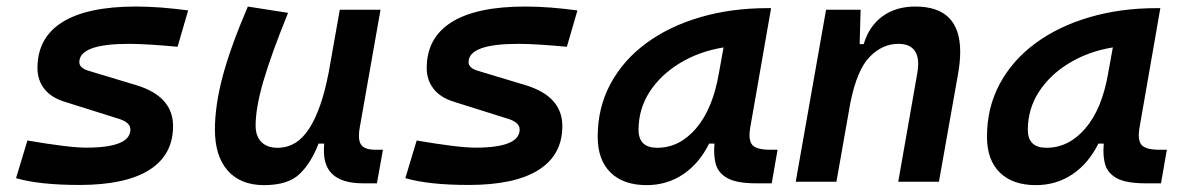

<svg xmlns="http://www.w3.org/2000/svg" viewBox="-20 -547 3556 578"><path d="M219.2 9.8Q98.1 9.8 28.3 -10.7L62.5 -124Q122.1 -113.8 167.2 -108.2Q212.4 -102.5 239.3 -102.5Q372.6 -102.5 372.6 -157.2Q372.6 -178.2 338.9 -189L172.9 -241.2Q132.8 -253.9 112.8 -280.3Q92.8 -306.6 92.8 -342.3Q92.8 -433.6 168 -480.5Q243.2 -527.3 389.2 -527.3Q426.8 -527.3 466.6 -524.2Q506.3 -521 546.4 -515.6L514.6 -406.2Q471.7 -410.2 434.3 -412.6Q397 -415 368.2 -415Q218.8 -415 218.8 -359.9Q218.8 -341.8 248 -333.5L390.6 -290.5Q501 -256.8 501 -167.5Q501 -80.6 429.4 -35.4Q357.9 9.8 219.2 9.8Z M774.9 10.3Q704.1 10.3 665.5 -33.4Q627 -77.1 627 -156.7Q627 -229.5 650.4 -317.4Q673.8 -405.3 726.1 -527.3L847.2 -508.3Q796.4 -383.3 772.9 -302.7Q749.5 -222.2 749.5 -168.9Q749.5 -137.2 766.8 -119.6Q784.2 -102.1 815.4 -102.1Q873.5 -102.1 910.6 -159.7Q947.8 -217.3 968.8 -325.7V-325.2L1002.9 -517.6H1125.5L1063.5 -166Q1060.5 -150.4 1060.5 -138.7Q1060.5 -121.1 1066.9 -111.8Q1077.1 -96.2 1110.4 -96.2H1132.8L1114.7 4.9H1073.7Q1007.8 4.9 979 -24.4Q955.1 -47.9 955.1 -93.8Q955.1 -104 956.1 -114.7H939Q916.5 -56.2 881.6 -22.9Q846.7 10.3 774.9 10.3Z M1391.1 9.8Q1270 9.8 1200.2 -10.7L1234.4 -124Q1293.9 -113.8 1339.1 -108.2Q1384.3 -102.5 1411.1 -102.5Q1544.4 -102.5 1544.4 -157.2Q1544.4 -178.2 1510.7 -189L1344.7 -241.2Q1304.7 -253.9 1284.7 -280.3Q1264.6 -306.6 1264.6 -342.3Q1264.6 -433.6 1339.8 -480.5Q1415 -527.3 1561 -527.3Q1598.6 -527.3 1638.4 -524.2Q1678.2 -521 1718.3 -515.6L1686.5 -406.2Q1643.6 -410.2 1606.2 -412.6Q1568.8 -415 1540 -415Q1390.6 -415 1390.6 -359.9Q1390.6 -341.8 1419.9 -333.5L1562.5 -290.5Q1672.9 -256.8 1672.9 -167.5Q1672.9 -80.6 1601.3 -35.4Q1529.8 9.8 1391.1 9.8Z M1926.8 10.3Q1856.4 10.3 1817.9 -27.8Q1779.3 -65.9 1779.3 -135.3Q1779.3 -223.1 1817.9 -294.7Q1856.4 -366.2 1925.5 -417Q1994.6 -467.8 2087.9 -495.1Q2181.2 -522.5 2290 -522.5H2301.3L2238.3 -161.6Q2236.3 -149.4 2236.3 -140.1Q2236.3 -120.6 2244.6 -110.8Q2257.3 -96.2 2298.8 -96.2H2320.8L2303.2 4.9H2257.3Q2198.2 4.9 2170.2 -10.5Q2142.1 -25.9 2134.8 -53.2Q2129.9 -71.8 2129.9 -93.3Q2129.9 -103.5 2130.9 -114.7H2114.7Q2085 -54.7 2036.4 -22.2Q1987.8 10.3 1926.8 10.3ZM1958.5 -102.1Q2025.4 -102.1 2075.4 -160.4Q2125.5 -218.8 2144 -325.7L2158.2 -404.3Q2084.5 -392.1 2026.6 -356.9Q1968.8 -321.8 1935.5 -270.3Q1902.3 -218.8 1902.3 -156.2Q1902.3 -102.1 1958.5 -102.1Z M2375.5 0 2466.8 -517.6H2570.8L2567.9 -414.1H2580.1Q2596.2 -468.3 2636.5 -497.8Q2676.8 -527.3 2735.8 -527.3Q2870.6 -527.3 2870.6 -391.1Q2870.6 -361.3 2864.3 -325.2L2806.6 0H2684.1L2741.2 -325.2Q2744.1 -341.3 2744.1 -354Q2744.1 -415 2684.1 -415Q2636.7 -415 2598.4 -376.2Q2560.1 -337.4 2540 -237.8L2498 0Z M3098.6 10.3Q3028.3 10.3 2989.7 -27.8Q2951.2 -65.9 2951.2 -135.3Q2951.2 -223.1 2989.7 -294.7Q3028.3 -366.2 3097.4 -417Q3166.5 -467.8 3259.8 -495.1Q3353 -522.5 3461.9 -522.5H3473.1L3410.2 -161.6Q3408.2 -149.4 3408.2 -140.1Q3408.2 -120.6 3416.5 -110.8Q3429.2 -96.2 3470.7 -96.2H3492.7L3475.1 4.9H3429.2Q3370.1 4.9 3342 -10.5Q3314 -25.9 3306.6 -53.2Q3301.8 -71.8 3301.8 -93.3Q3301.8 -103.5 3302.7 -114.7H3286.6Q3256.8 -54.7 3208.3 -22.2Q3159.7 10.3 3098.6 10.3ZM3130.4 -102.1Q3197.3 -102.1 3247.3 -160.4Q3297.4 -218.8 3315.9 -325.7L3330.1 -404.3Q3256.3 -392.1 3198.5 -356.9Q3140.6 -321.8 3107.4 -270.3Q3074.2 -218.8 3074.2 -156.2Q3074.2 -102.1 3130.4 -102.1Z"/></svg>

Font: CaskaydiaCove NFP SemiBold
Style: Italic
Weight: 600
Italic angle: -10°
Designer: Aaron Bell
Foundry: Saja Typeworks
Version: Version 2111.001; VTT 6.35;Nerd Fonts 3.1.1